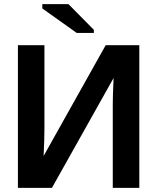

<svg xmlns="http://www.w3.org/2000/svg" viewBox="-20 -906 759 926"><path d="M66.4 0V-688H194.3V-288.1Q194.3 -235.8 190.4 -153.8L489.7 -688H651.9V0H523.9V-405.8Q523.9 -443.8 527.8 -529.8L230.5 0ZM350.1 -747.1 184.1 -865.2V-886.2H310.1L432.6 -762.2V-747.1Z"/></svg>

Font: Arial
Style: Bold
Weight: 700
Designer: Steve Matteson
Foundry: Ascender Corporation
Version: Version 2.00.3